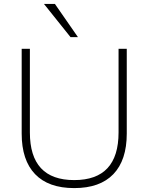

<svg xmlns="http://www.w3.org/2000/svg" viewBox="-20 -955 760 983"><path d="M360 8Q228 8 159.5 -63.5Q91 -135 91 -271V-705H133V-277Q133 -33 360 -33Q587 -33 587 -277V-705H629V-271Q629 -135 560.5 -63.5Q492 8 360 8ZM341 -765 205 -935H261L379 -765Z"/></svg>

Font: Nunito Sans ExtraLight
Style: Regular
Weight: 200
Designer: Vernon Adams
Foundry: Vernon Adams
Version: Version 3.006; ttfautohint (v1.8.3)